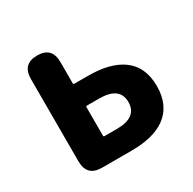

<svg xmlns="http://www.w3.org/2000/svg" viewBox="-129 -694 835 829"><g transform="rotate(-30 289.0 -280.0)"><path d="M154 0Q79 0 79 -75V-485Q79 -560 153 -560Q226 -560 226 -485V-379Q226 -374 231 -374H300Q408 -374 468 -332Q535 -285 535 -187.5Q535 -90 468 -42Q409 0 300 0ZM226 -118Q226 -113 231 -113H292Q394 -113 394 -189Q394 -265 292 -265H231Q226 -265 226 -260Z"/></g></svg>

Font: Resource Han Rounded JP
Style: Bold
Weight: 700
Designer: Cyano Hao (round all glyphs); Ryoko NISHIZUKA 西塚涼子 (kana, bopomofo & ideographs); Paul D. Hunt (Latin, Greek & Cyrillic)
Foundry: Cyano Hao
Version: 0.990